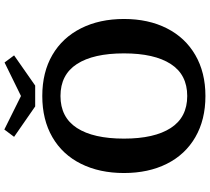

<svg xmlns="http://www.w3.org/2000/svg" viewBox="-60 -870 946 865"><g transform="rotate(-90 412.5 -438.0)"><path d="M65 -352Q65 -462 106.5 -545.5Q148 -629 226.5 -674.5Q305 -720 412 -720Q519 -720 597 -674.5Q675 -629 717 -545.5Q759 -462 759 -352Q759 -242 717 -159Q675 -76 596.5 -30.5Q518 15 412 15Q305 15 226.5 -30.5Q148 -76 106.5 -159Q65 -242 65 -352ZM604 -352Q604 -490 556 -564Q508 -638 412 -638Q316 -638 268 -564Q220 -490 220 -352Q220 -215 268 -141Q316 -67 412 -67Q508 -67 556 -141Q604 -215 604 -352ZM412 -816 563 -890 595 -847 459 -752H365L228 -847L261 -891Z"/></g></svg>

Font: Andada Pro ExtraBold
Style: Regular
Weight: 800
Designer: Carolina Giovagnoli
Foundry: Huerta Tipografica
Version: Version 3.005; ttfautohint (v1.8.4)